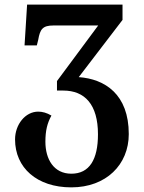

<svg xmlns="http://www.w3.org/2000/svg" viewBox="-20 -556 621 829"><path d="M288 253C438 253 536 155 536 23C536 -149 433 -215 320 -223L509 -470V-536H97L86 -360H139L145 -384C153 -430 164 -446 211 -446H404L226 -206V-165H253C346 -165 403 -105 403 24C403 133 366 194 288 194C212 194 176 131 176 56C176 8 184 -24 202 -57C182 -69 163 -74 145 -74C89 -74 45 -18 45 46C45 168 139 253 288 253Z"/></svg>

Font: Noto Serif Georgian SemiBold
Style: Regular
Weight: 600
Designer: Monotype Design Team, Akaki Razmadze
Foundry: Google LLC
Version: Version 2.003